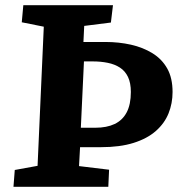

<svg xmlns="http://www.w3.org/2000/svg" viewBox="-20 -721 716 741"><path d="M32 0 37 -65 125 -81 149 -618 64 -635 70 -701H416L408 -634L305 -621L302 -559H387Q439 -559 485.5 -548.5Q532 -538 568.5 -515.5Q605 -493 625.5 -456.5Q646 -420 646 -366Q646 -322 630.5 -283.5Q615 -245 581.5 -215.5Q548 -186 495.5 -169.5Q443 -153 370 -153H289L285 -80L401 -66L398 0ZM292 -228H348Q392 -228 422.5 -242.5Q453 -257 469 -287.5Q485 -318 485 -366Q485 -401 474 -424Q463 -447 443 -460Q423 -473 396 -478.5Q369 -484 338 -484H304Z"/></svg>

Font: Literata
Style: Bold Italic
Weight: 700
Italic angle: -2°
Designer: Latin by Veronika Burian and Jose Scaglione. Greek by Irene Vlachou. Cyrillic by Vera Evstafieva
Foundry: TypeTogether
Version: Version 3.103;gftools[0.9.29]